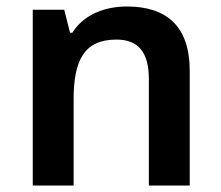

<svg xmlns="http://www.w3.org/2000/svg" viewBox="-20 -572 682 592"><path d="M371 -552C303 -552 238 -527 203 -471H196L178 -542H81V0H207V-265C207 -384 238 -450 339 -450C408 -450 439 -409 439 -328V0H565V-353C565 -493 492 -552 371 -552Z"/></svg>

Font: Noto Sans Bamum SemiBold
Style: Regular
Weight: 600
Designer: Monotype Design Team
Foundry: Monotype Imaging Inc.
Version: Version 2.002